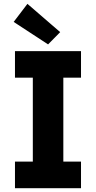

<svg xmlns="http://www.w3.org/2000/svg" viewBox="-20 -988 505 1008"><path d="M58.6 -139.6H152.3V-580.1H58.6V-719.7H405.3V-580.1H312.5V-139.6H405.3V0H58.6ZM51.8 -873 124 -967.8 295.9 -819.3 232.4 -754.9Z"/></svg>

Font: Reddit Sans Fudge ExtraBold
Style: Regular
Weight: 800
Designer: Stephen Hutchings
Foundry: Reddit
Version: Version 1.011